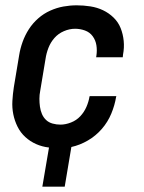

<svg xmlns="http://www.w3.org/2000/svg" viewBox="-20 -548 540 721"><path d="M223 153H139L164 6Q138 3 115.5 -7Q93 -17 75 -33.5Q57 -50 46 -72Q35 -94 30 -118.5Q25 -143 26.5 -169Q28 -195 32 -221L52 -341Q56 -366 65 -391Q74 -416 88.5 -438.5Q103 -461 123.5 -479Q144 -497 168.5 -508Q193 -519 218 -523.5Q243 -528 268 -528Q294 -528 319.5 -524Q345 -520 367 -509.5Q389 -499 406.5 -482Q424 -465 433 -442.5Q442 -420 444.5 -394.5Q447 -369 442 -343L441 -333H341L342 -339Q345 -359 342 -378Q339 -397 328 -412Q317 -427 299 -433.5Q281 -440 262 -440Q241 -440 220 -431Q199 -422 184.5 -405.5Q170 -389 162 -368.5Q154 -348 151 -327L131 -207Q128 -192 128 -177Q128 -162 130 -147.5Q132 -133 137.5 -120Q143 -107 153 -97.5Q163 -88 177.5 -84Q192 -80 207 -80Q226 -80 246.5 -88Q267 -96 281.5 -111.5Q296 -127 304.5 -146.5Q313 -166 316 -185L317 -187H417L416 -184Q411 -153 398 -121.5Q385 -90 362.5 -64Q340 -38 310 -20.5Q280 -3 248 4Z"/></svg>

Font: Iosevka Semibold Oblique
Style: Regular
Weight: 600
Italic angle: -9°
Monospace: yes
Designer: Belleve Invis
Foundry: Belleve Invis
Version: Version 32.5.0; ttfautohint (v1.8.4)